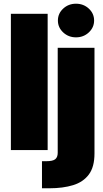

<svg xmlns="http://www.w3.org/2000/svg" viewBox="-20 -801 551 1025"><path d="M234.4 -727.5V0H38.1V-727.5ZM288.1 -545.9H484.4V18.6Q484.4 90.3 454.3 130.6Q424.3 170.9 370.1 187.5Q315.9 204.1 244.1 204.1H204.1V59.6H226.6Q262.2 59.6 275.1 48.8Q288.1 38.1 288.1 14.6ZM385.7 -601.6Q345.7 -601.6 317.4 -627.9Q289.1 -654.3 289.1 -691.4Q289.1 -729 317.4 -755.1Q345.7 -781.2 385.7 -781.2Q425.8 -781.2 454.1 -755.1Q482.4 -729 482.4 -691.4Q482.4 -654.3 454.1 -627.9Q425.8 -601.6 385.7 -601.6Z"/></svg>

Font: Inter Tight Black
Style: Regular
Weight: 900
Designer: Rasmus Andersson
Foundry: rsms
Version: Version 3.004; ttfautohint (v1.8.4.7-5d5b)